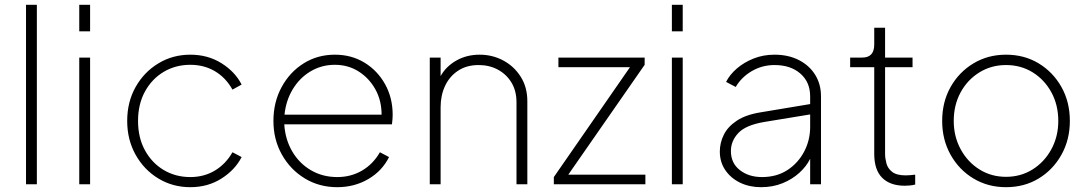

<svg xmlns="http://www.w3.org/2000/svg" viewBox="-20 -765 4527 797"><path d="M88 0H133V-745H88Z M309 -635H354V-745H309ZM309 0H354V-526H309Z M770 12Q843 12 899.5 -24Q956 -60 983 -113L945 -133Q917 -84 872 -57Q827 -30 770 -30Q709 -30 660 -59Q611 -88 582 -140.5Q553 -193 553 -263Q553 -333 582 -385.5Q611 -438 660 -467Q709 -496 770 -496Q827 -496 872 -469.5Q917 -443 945 -393L983 -414Q956 -467 899.5 -502.5Q843 -538 770 -538Q697 -538 637.5 -502Q578 -466 543 -404Q508 -342 508 -263Q508 -185 543 -122.5Q578 -60 637.5 -24Q697 12 770 12Z M1380 12Q1451 12 1508.5 -21.5Q1566 -55 1595 -113L1557 -133Q1529 -84 1483 -57Q1437 -30 1380 -30Q1319 -30 1270.5 -58.5Q1222 -87 1193 -136.5Q1164 -186 1160 -249H1607Q1610 -272 1610 -288Q1610 -359 1578.5 -415.5Q1547 -472 1493 -505Q1439 -538 1370 -538Q1298 -538 1240.5 -502Q1183 -466 1149 -403.5Q1115 -341 1115 -263Q1115 -186 1150 -123.5Q1185 -61 1245 -24.5Q1305 12 1380 12ZM1370 -496Q1425 -496 1468.5 -468.5Q1512 -441 1538 -394.5Q1564 -348 1564 -289H1161Q1167 -348 1195.5 -395Q1224 -442 1269.5 -469Q1315 -496 1370 -496Z M1764 0H1809V-320Q1809 -369 1827.5 -408.5Q1846 -448 1881.5 -471.5Q1917 -495 1967 -495Q2011 -495 2046.5 -476Q2082 -457 2103 -422.5Q2124 -388 2124 -340V0H2169V-345Q2169 -403 2141.5 -446.5Q2114 -490 2069 -514Q2024 -538 1971 -538Q1917 -538 1874 -513.5Q1831 -489 1809 -449V-526H1764Z M2279 0H2659V-40H2339L2656 -496V-526H2298V-486H2595L2279 -30Z M2769 -635H2814V-745H2769ZM2769 0H2814V-526H2769Z M3139 12Q3188 12 3228.5 -4.5Q3269 -21 3298.5 -48Q3328 -75 3343 -106V0H3388V-365Q3388 -416 3363.5 -455Q3339 -494 3295.5 -516Q3252 -538 3195 -538Q3148 -538 3108 -522Q3068 -506 3038.5 -480.5Q3009 -455 2994 -425L3034 -404Q3058 -445 3101 -470Q3144 -495 3195 -495Q3262 -495 3302.5 -459.5Q3343 -424 3343 -365V-333L3139 -299Q3076 -289 3038.5 -264Q3001 -239 2984.5 -205.5Q2968 -172 2968 -136Q2968 -92 2991 -58.5Q3014 -25 3052.5 -6.5Q3091 12 3139 12ZM3014 -138Q3014 -180 3045 -213Q3076 -246 3154 -259L3343 -290V-238Q3343 -183 3318 -135.5Q3293 -88 3248.5 -59Q3204 -30 3143 -30Q3088 -30 3051 -59Q3014 -88 3014 -138Z M3736 6Q3742 6 3755.5 5Q3769 4 3779 1V-40Q3772 -39 3760 -38Q3748 -37 3740 -37Q3702 -37 3683.5 -51.5Q3665 -66 3659.5 -87Q3654 -108 3654 -126V-486H3768V-526H3654V-650H3609V-580Q3609 -526 3559 -526H3509V-486H3609V-126Q3609 -60 3642 -27Q3675 6 3736 6Z M4156 12Q4232 12 4291.5 -24Q4351 -60 4386 -122.5Q4421 -185 4421 -263Q4421 -342 4386 -404Q4351 -466 4291.5 -502Q4232 -538 4156 -538Q4081 -538 4021 -502Q3961 -466 3926 -404Q3891 -342 3891 -263Q3891 -185 3926 -122.5Q3961 -60 4021 -24Q4081 12 4156 12ZM4156 -31Q4095 -31 4046 -61.5Q3997 -92 3968 -145Q3939 -198 3939 -263Q3939 -329 3967.5 -381.5Q3996 -434 4045.5 -464.5Q4095 -495 4156 -495Q4218 -495 4267 -464.5Q4316 -434 4344.5 -381.5Q4373 -329 4373 -263Q4373 -198 4344 -145Q4315 -92 4266 -61.5Q4217 -31 4156 -31Z"/></svg>

Font: Plus Jakarta Sans ExtraLight
Style: Regular
Weight: 200
Designer: Gumpita Rahayu
Foundry: Tokotype
Version: Version 2.004; ttfautohint (v1.8.3)